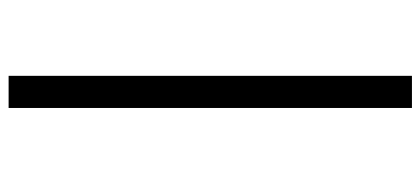

<svg xmlns="http://www.w3.org/2000/svg" viewBox="-292 -618 1000 457"><g transform="rotate(-90 208.5 -389.0)"><path d="M180.5 -869H257V91H180.5Z"/></g></svg>

Font: Merriweather Light 18pt
Style: Italic
Weight: 400
Italic angle: -7.8°
Version: Version 2.101